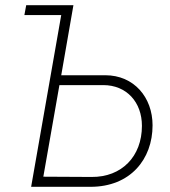

<svg xmlns="http://www.w3.org/2000/svg" viewBox="-20 -720 657 740"><path d="M74 -662H216L100 0H329C482 0 568 -106 568 -237C568 -345 496 -430 386 -430H216L263 -700H81ZM147 -39 209 -392H378C468 -392 527 -326 527 -235C527 -117 449 -37 333 -38Z"/></svg>

Font: Fixel Text 20240404 ExtraLight
Style: Italic
Weight: 200
Width: 4
Italic angle: -10°
Designer: AlfaBravo + MacPaw
Foundry: Kyrylo Tkachov, Marchela Mozhyna, Serhii Makarenko, Maria Weinstein, Zakhar Kryvoshyya
Version: Version 1.211;Glyphs 3.2 (3225)